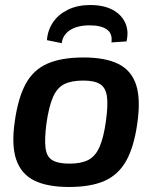

<svg xmlns="http://www.w3.org/2000/svg" viewBox="-20 -732 619 765"><path d="M313 -503Q400 -503 452 -477Q504 -451 522.5 -393.5Q541 -336 527 -240Q514 -147 483 -91.5Q452 -36 397 -11.5Q342 13 255 13Q168 13 116 -13Q64 -39 44.5 -96.5Q25 -154 39 -249Q52 -342 82.5 -398Q113 -454 169 -478.5Q225 -503 313 -503ZM312 -411Q265 -411 236.5 -397Q208 -383 191.5 -346Q175 -309 165 -240Q157 -177 161.5 -142Q166 -107 189 -93.5Q212 -80 257 -80Q303 -80 331.5 -94.5Q360 -109 376.5 -146.5Q393 -184 402 -249Q411 -314 406 -348.5Q401 -383 378.5 -397Q356 -411 312 -411ZM226 -560 167 -572Q170 -612 191.5 -643.5Q213 -675 251 -693.5Q289 -712 339 -712Q393 -712 428.5 -693Q464 -674 479 -641Q494 -608 484 -567L424 -563Q429 -598 406 -614.5Q383 -631 338 -631Q288 -631 259 -612Q230 -593 226 -560Z"/></svg>

Font: Exo 2 SemiBold
Style: Italic
Weight: 600
Italic angle: -8°
Designer: Natanael Gama
Foundry: Natanael Gama
Version: Version 2.010